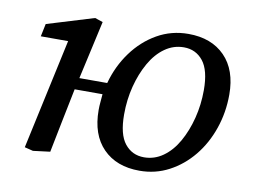

<svg xmlns="http://www.w3.org/2000/svg" viewBox="-63 -610 946 713"><g transform="rotate(10 410.0 -254.0)"><path d="M510 -40Q549 -40 581.5 -63Q614 -86 637 -126.5Q660 -167 673 -218Q686 -269 686 -324Q686 -399 658.5 -433.5Q631 -468 586 -468Q547 -468 514.5 -445Q482 -422 459 -381.5Q436 -341 423 -290.5Q410 -240 410 -184Q410 -109 437.5 -74.5Q465 -40 510 -40ZM502 12Q415 12 364.5 -39.5Q314 -91 314 -184Q314 -199 315.5 -214Q317 -229 318 -244H213Q199 -177 187.5 -118Q176 -59 164 0L100 8L68 0L158 -416H55L65 -464L242 -518L272 -508L248 -400L223 -288H328Q346 -354 384.5 -406.5Q423 -459 476.5 -489.5Q530 -520 594 -520Q681 -520 731.5 -468.5Q782 -417 782 -324Q782 -257 761 -196Q740 -135 702 -88.5Q664 -42 613 -15Q562 12 502 12Z"/></g></svg>

Font: Source Serif 4 Caption
Style: Italic
Weight: 400
Italic angle: -12°
Designer: Frank Grießhammer
Foundry: Adobe Systems Incorporated
Version: Version 4.004;hotconv 1.0.117;makeotfexe 2.5.65602